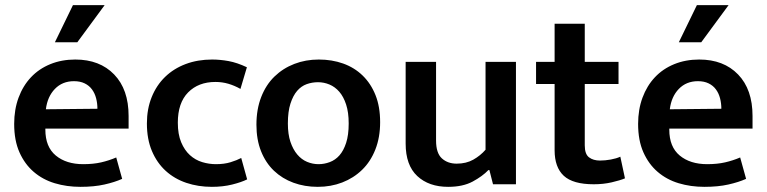

<svg xmlns="http://www.w3.org/2000/svg" viewBox="-20 -715 2975 745"><path d="M479 -216H156V-212Q156 -145 196.5 -111.5Q237 -78 303 -78Q342 -78 372.5 -85Q403 -92 431 -104L454 -21Q425 -8 385 1Q345 10 292 10Q239 10 192.5 -4Q146 -18 111 -48Q76 -78 55.5 -124Q35 -170 35 -234Q35 -290 52 -336Q69 -382 100 -415Q131 -448 175 -466Q219 -484 272 -484Q367 -484 423 -426Q479 -368 479 -265ZM358 -293Q358 -314 353 -333.5Q348 -353 337 -368Q326 -383 308.5 -391.5Q291 -400 267 -400Q222 -400 193 -370Q164 -340 158 -291ZM280 -551H193L263 -695H386Z M818 -78Q850 -78 874.5 -85.5Q899 -93 916 -102L939 -19Q917 -8 881 1Q845 10 802 10Q749 10 703 -5.5Q657 -21 623 -52Q589 -83 569.5 -129Q550 -175 550 -236Q550 -292 568.5 -338Q587 -384 620.5 -416.5Q654 -449 700.5 -466.5Q747 -484 803 -484Q834 -484 867 -478Q900 -472 938 -454L913 -370Q890 -383 866 -390Q842 -397 816 -397Q750 -397 710 -356.5Q670 -316 670 -239Q670 -194 683 -163Q696 -132 717 -113Q738 -94 764.5 -86Q791 -78 818 -78Z M1455 -241Q1455 -182 1436.5 -135Q1418 -88 1385 -56Q1352 -24 1308 -7Q1264 10 1213 10Q1162 10 1118.5 -6Q1075 -22 1043 -52.5Q1011 -83 993 -128Q975 -173 975 -231Q975 -291 993.5 -338.5Q1012 -386 1045 -418Q1078 -450 1122 -467Q1166 -484 1217 -484Q1268 -484 1311.5 -468.5Q1355 -453 1387 -422Q1419 -391 1437 -346Q1455 -301 1455 -241ZM1333 -236Q1333 -279 1323 -309.5Q1313 -340 1296.5 -359Q1280 -378 1258.5 -387Q1237 -396 1214 -396Q1191 -396 1170 -388.5Q1149 -381 1133 -362.5Q1117 -344 1107 -313Q1097 -282 1097 -236Q1097 -194 1107 -164.5Q1117 -135 1133.5 -115.5Q1150 -96 1171.5 -87Q1193 -78 1216 -78Q1238 -78 1259.5 -86Q1281 -94 1297 -112Q1313 -130 1323 -160.5Q1333 -191 1333 -236Z M1864 -475H1982V0H1893L1879 -55H1875Q1852 -31 1814 -10.5Q1776 10 1719 10Q1644 10 1599 -32Q1554 -74 1554 -158V-475H1672V-170Q1672 -121 1694.5 -100.5Q1717 -80 1752 -80Q1789 -80 1816.5 -95.5Q1844 -111 1864 -134Z M2380 -389H2249V-151Q2249 -117 2265.5 -104.5Q2282 -92 2308 -92Q2328 -92 2350 -96Q2372 -100 2387 -107L2405 -23Q2386 -15 2353.5 -7.5Q2321 0 2284 0Q2203 0 2167.5 -33Q2132 -66 2132 -132V-389H2060V-475H2132V-623H2249V-475H2380Z M2900 -216H2577V-212Q2577 -145 2617.5 -111.5Q2658 -78 2724 -78Q2763 -78 2793.5 -85Q2824 -92 2852 -104L2875 -21Q2846 -8 2806 1Q2766 10 2713 10Q2660 10 2613.5 -4Q2567 -18 2532 -48Q2497 -78 2476.5 -124Q2456 -170 2456 -234Q2456 -290 2473 -336Q2490 -382 2521 -415Q2552 -448 2596 -466Q2640 -484 2693 -484Q2788 -484 2844 -426Q2900 -368 2900 -265ZM2779 -293Q2779 -314 2774 -333.5Q2769 -353 2758 -368Q2747 -383 2729.5 -391.5Q2712 -400 2688 -400Q2643 -400 2614 -370Q2585 -340 2579 -291ZM2701 -551H2614L2684 -695H2807Z"/></svg>

Font: Mukta Vaani SemiBold
Style: Regular
Weight: 600
Designer: Noopur Datye, Girish Dalvi, Yashodeep Gholap, Pallavi Karambelkar
Foundry: Ek Type
Version: Version 2.538;PS 1.000;hotconv 16.6.51;makeotf.lib2.5.65220;